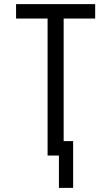

<svg xmlns="http://www.w3.org/2000/svg" viewBox="-20 -755 540 932"><path d="M266 157V0H211V-665H58V-735H442V-665H289V-70H335V157Z"/></svg>

Font: Iosevka Custom
Style: Regular
Weight: 400
Monospace: yes
Designer: Belleve Invis
Foundry: Belleve Invis
Version: Version 32.5.0; ttfautohint (v1.8.4)